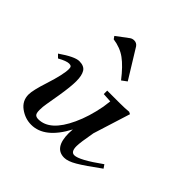

<svg xmlns="http://www.w3.org/2000/svg" viewBox="-130 -541 652 652"><g transform="rotate(45 196.0 -215.0)"><path d="M95.7 -403.3 138.7 -435.5Q145.5 -440.4 154.3 -440.4Q166 -440.4 172.9 -430.7L237.3 -326.2L218.8 -312.5Q188.5 -351.6 163.1 -370.1Q137.7 -388.7 102.5 -393.6ZM2.9 -225.6Q50.8 -258.8 72.3 -258.8Q95.7 -258.8 104.5 -244.6Q113.3 -230.5 113.3 -203.1Q113.3 -176.8 105.5 -128.9L96.7 -77.1Q93.8 -61.5 93.8 -45.9Q93.8 -30.3 98.6 -25.4Q103.5 -20.5 113.3 -20.5Q168.9 -20.5 208 -105.5Q228.5 -149.4 239.3 -207L243.2 -236.3L210 -238.3V-254.9H269.5Q295.9 -254.9 313.5 -256.8L321.3 -252.9L279.3 -119.1Q269.5 -65.4 269.5 -47.9Q269.5 -20.5 286.1 -20.5Q309.6 -20.5 379.9 -71.3L388.7 -58.6Q336.9 -20.5 311 -5.4Q285.2 9.8 267.6 9.8Q219.7 9.8 219.7 -60.5Q219.7 -68.4 220.7 -79.1Q173.8 9.8 109.4 9.8Q80.1 9.8 55.2 -8.3Q30.3 -26.4 30.3 -56.6Q30.3 -77.1 46.9 -127.9Q66.4 -188.5 66.4 -214.8Q66.4 -222.7 63.5 -225.6Q60.5 -228.5 53.7 -228.5Q41 -228.5 14.6 -213.9Z"/></g></svg>

Font: Kleymisska
Style: Regular
Weight: 500
Italic angle: -8°
Designer: gluk
Foundry: gluk
Version: Version 0.298